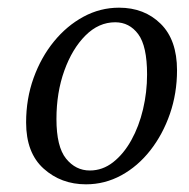

<svg xmlns="http://www.w3.org/2000/svg" viewBox="-20 -469 491 500"><path d="M204 11Q139 11 93.5 -30Q48 -71 48 -150Q48 -212 67.5 -266Q87 -320 120.5 -361Q154 -402 197.5 -425.5Q241 -449 290 -449Q356 -449 398.5 -407Q441 -365 441 -286Q441 -226 422.5 -172.5Q404 -119 371.5 -77.5Q339 -36 296 -12.5Q253 11 204 11ZM214 -25Q247 -25 274.5 -46.5Q302 -68 322 -104Q342 -140 352.5 -184.5Q363 -229 363 -275Q363 -349 340 -380Q317 -411 280 -411Q237 -411 202.5 -376.5Q168 -342 147.5 -285Q127 -228 127 -159Q127 -87 152 -56Q177 -25 214 -25Z"/></svg>

Font: Lisu Bosa Light
Style: Italic
Weight: 300
Italic angle: -19°
Designer: David Morse, Annie Olsen, Victor Gaultney, Frank Grießhammer (Latin)
Foundry: SIL International
Version: Version 2.000